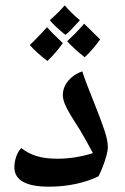

<svg xmlns="http://www.w3.org/2000/svg" viewBox="-20 -701 468 721"><path d="M164 0Q34 0 34 -73Q34 -93 41 -113Q48 -133 60 -145Q85 -125 117 -115Q149 -105 196 -105Q262 -105 329 -126Q315 -152 302.5 -174.5Q290 -197 279 -215Q257 -249 243 -272.5Q229 -296 222.5 -313Q216 -330 216 -344Q216 -374 237 -398.5Q258 -423 289 -433Q297 -408 308.5 -378.5Q320 -349 331.5 -320Q343 -291 351 -270Q365 -234 375 -203Q385 -172 385 -146Q385 -137 380 -118Q375 -99 367 -78Q359 -57 350 -39Q314 -21 265.5 -10.5Q217 0 164 0ZM158 -472Q137 -488 120.5 -503Q104 -518 92 -532Q108 -547 124 -564Q140 -581 157 -599Q164 -590 179 -575Q194 -560 216 -539Q203 -521 188.5 -504Q174 -487 158 -472ZM298 -486Q278 -502 262 -516.5Q246 -531 232 -546Q245 -558 261.5 -574.5Q278 -591 296 -612Q305 -603 320 -588.5Q335 -574 356 -553Q344 -536 329.5 -519Q315 -502 298 -486ZM226 -570Q208 -584 193 -598Q178 -612 167 -625Q186 -642 200 -656Q214 -670 223 -681Q234 -668 248 -654Q262 -640 280 -625Q261 -604 247.5 -590Q234 -576 226 -570Z"/></svg>

Font: Noto Naskh Arabic SemiBold
Style: Regular
Weight: 600
Designer: Monotype Design Team, David Williams, Mohamad Dakak and Nizar Qandah
Foundry: Monotype Imaging Inc.
Version: Version 2.016